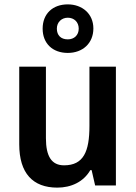

<svg xmlns="http://www.w3.org/2000/svg" viewBox="-20 -848 621 878"><path d="M290 -606C358 -606 407 -650 407 -718C407 -785 356 -828 290 -828C221 -828 175 -785 175 -717C175 -649 221 -606 290 -606ZM290 -668C258 -668 240 -687 240 -717C240 -747 262 -767 290 -767C319 -767 340 -747 340 -717C340 -687 319 -668 290 -668ZM510 -543H389V-272C389 -155 362 -92 273 -92C216 -92 190 -133 190 -216V-543H68V-188C68 -56 130 10 242 10C305 10 362 -16 393 -70H399L415 0H510Z"/></svg>

Font: Noto Sans Thai Looped SemiCondensed SemiBold
Style: Regular
Weight: 600
Width: 4
Designer: Sasikarn Vongin, Ben Mitchell
Foundry: The Fontpad Ltd
Version: Version 1.001